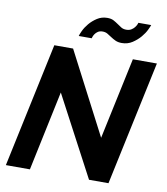

<svg xmlns="http://www.w3.org/2000/svg" viewBox="-97 -997 940 1078"><g transform="rotate(10 373.0 -458.0)"><path d="M161 -710H268L510 -244L609 -709H746L595 0H484L243 -455L147 0H10ZM531 -788Q510 -788 495 -795Q480 -802 467.5 -810.5Q455 -819 443 -826Q431 -833 415 -833Q399 -833 388.5 -826Q378 -819 372 -810Q366 -801 363.5 -793.5Q361 -786 361 -785H287Q289 -794 299 -815.5Q309 -837 327 -858.5Q345 -880 370.5 -896.5Q396 -913 428 -913Q450 -913 464 -905.5Q478 -898 490 -889.5Q502 -881 514 -873.5Q526 -866 543 -866Q560 -866 571.5 -873Q583 -880 590 -889Q597 -898 600.5 -906Q604 -914 604 -916H677Q675 -909 665 -888Q655 -867 636.5 -845Q618 -823 591.5 -805.5Q565 -788 531 -788Z"/></g></svg>

Font: PTCRaleway
Style: Bold Italic
Weight: 700
Italic angle: -12°
Designer: Matt McInerney, Pablo Impallari, Rodrigo Fuenzalida
Foundry: Matt McInerney, Pablo Impallari, Rodrigo Fuenzalida
Version: Version 3.000g; ttfautohint (v1.5) -l 8 -r 28 -G 28 -x 14 -D